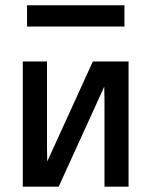

<svg xmlns="http://www.w3.org/2000/svg" viewBox="-20 -704 573 724"><path d="M65.9 0V-472.2H157.2V-145L158.2 -95.2L330.1 -472.2H464.8V0H374V-327.1L373 -377L201.2 0ZM82 -604V-684.1H449.2V-604Z"/></svg>

Font: CMU Bright
Style: SemiBold
Weight: 600
Version: Version 0.7.0